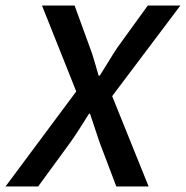

<svg xmlns="http://www.w3.org/2000/svg" viewBox="-37 -675 673 695"><path d="M-17 0 239 -344 115 -655H233L288 -504Q296 -484 304.5 -454.5Q313 -425 320 -401H324Q340 -426 358.5 -456.5Q377 -487 388 -503L498 -655H616L369 -327L501 0H384L323 -161Q319 -173 313 -191Q307 -209 300.5 -228.5Q294 -248 289 -263H285Q268 -236 250.5 -208.5Q233 -181 218 -160L101 0Z"/></svg>

Font: Source Code Pro ExtraLight SemiBold
Style: Italic
Weight: 600
Italic angle: -11°
Monospace: yes
Version: Version 1.016;hotconv 1.0.116;makeotfexe 2.5.65601